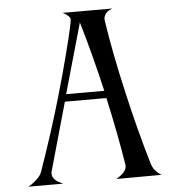

<svg xmlns="http://www.w3.org/2000/svg" viewBox="-55 -839 809 888"><g transform="rotate(-5 350.0 -394.5)"><path d="M344.2 -736.8 252 -412.1H429.2Q387.2 -592.8 344.2 -736.8ZM153.8 -61Q152.8 -58.1 152.8 -50.8Q152.8 -39.1 160.4 -29.1Q168 -19 177 -13.9Q186 -8.8 194.3 -4.9L202.1 -1H40Q45.9 -3.9 54.9 -9.3Q64 -14.6 81.5 -31Q99.1 -47.4 105 -64Q166 -237.3 211.9 -395Q243.2 -502 265.6 -589.6Q288.1 -677.2 295.7 -712.9Q303.2 -748.5 303.2 -753.9V-754.9Q303.2 -762.7 294.4 -771Q285.6 -779.3 276.9 -783.7L268.1 -788.1H500Q498.5 -787.6 495.6 -786.6Q492.7 -785.6 485.6 -782Q478.5 -778.3 473.1 -773.4Q467.8 -768.6 463.4 -760Q459 -751.5 459 -741.2Q459 -740.2 459.5 -737.8Q460 -735.4 460 -733.9Q481.9 -585.9 525.9 -395Q565.9 -218.8 613.8 -57.1Q619.1 -39.6 630.9 -25.6Q642.6 -11.7 651.4 -6.8L660.2 -2L449.2 -1Q451.2 -2 454.3 -3.9Q457.5 -5.9 465.8 -11.7Q474.1 -17.6 480.5 -23.7Q486.8 -29.8 491.9 -38.6Q497.1 -47.4 497.1 -56.2V-61Q474.1 -206.1 436 -377.9H243.2Z"/></g></svg>

Font: Anticva
Style: Regular
Weight: 400
Version: Version 1.000